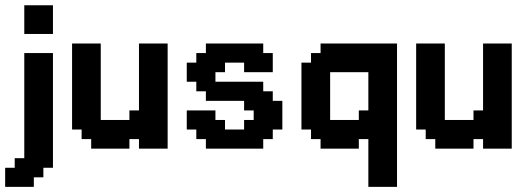

<svg xmlns="http://www.w3.org/2000/svg" viewBox="-20 -576 2040 744"><path d="M74.1 -555.6H185.2V-444.4H74.1ZM37 37H74.1V-370.4H185.2V74.1H148.1V111.1H111.1V148.1H0V74.1H37Z M296.3 -74.1H259.3V-407.4H370.4V-111.1H481.5V-148.1H518.5V-407.4H629.6V0H518.5V-37H481.5V0H333.3V-37H296.3Z M740.7 -74.1H703.7V-148.1H814.8V-111.1H851.9V-74.1H925.9V-111.1H963V-148.1H925.9V-185.2H777.8V-222.2H740.7V-259.3H703.7V-333.3H740.7V-370.4H777.8V-407.4H1000V-370.4H1037V-296.3H925.9V-333.3H851.9V-296.3H814.8V-259.3H1000V-222.2H1037V-185.2H1074.1V-74.1H1037V-37H1000V0H777.8V-37H740.7Z M1370.4 -148.1H1407.4V-296.3H1259.3V-111.1H1370.4ZM1518.5 -407.4V148.1H1407.4V-37H1370.4V0H1222.2V-37H1185.2V-74.1H1148.1V-333.3H1185.2V-370.4H1222.2V-407.4Z M1629.6 -74.1H1592.6V-407.4H1703.7V-111.1H1814.8V-148.1H1851.9V-407.4H1963V0H1851.9V-37H1814.8V0H1666.7V-37H1629.6Z"/></svg>

Font: Jersey 15
Style: Regular
Weight: 400
Designer: Sarah Cadigan-Fried
Version: Version 1.001; ttfautohint (v1.8.4.7-5d5b)